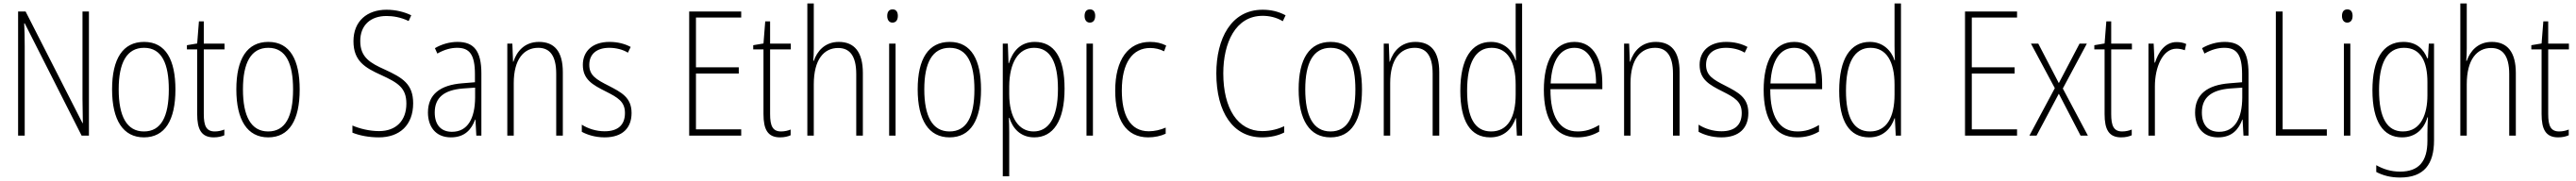

<svg xmlns="http://www.w3.org/2000/svg" viewBox="-20 -780 14800 1041"><path d="M491 0V-714H454V-211C454 -174 455 -120 456 -72H454L127 -714H84V0H122V-512C122 -566 121 -606 119 -646H122L449 0Z M988 -265C988 -433 934 -539 808 -539C686 -539 624 -442 624 -266C624 -90 687 10 807 10C928 10 988 -89 988 -265ZM662 -266C662 -419 708 -505 808 -505C911 -505 950 -411 950 -266C950 -108 905 -24 807 -24C708 -24 662 -112 662 -266Z M1214 -24C1165 -24 1151 -57 1151 -124V-496H1270V-529H1151V-657H1123L1113 -530L1054 -520V-496H1113V-124C1113 -36 1137 10 1208 10C1234 10 1253 5 1269 -2V-35C1255 -29 1235 -24 1214 -24Z M1702 -265C1702 -433 1648 -539 1522 -539C1400 -539 1338 -442 1338 -266C1338 -90 1401 10 1521 10C1642 10 1702 -89 1702 -265ZM1376 -266C1376 -419 1422 -505 1522 -505C1625 -505 1664 -411 1664 -266C1664 -108 1619 -24 1521 -24C1422 -24 1376 -112 1376 -266Z M2354 -186C2354 -297 2293 -333 2191 -380C2109 -417 2050 -449 2050 -544C2050 -635 2109 -688 2201 -688C2238 -688 2283 -681 2328 -659L2343 -692C2305 -711 2254 -724 2201 -724C2091 -724 2011 -660 2011 -543C2011 -428 2079 -390 2169 -349C2267 -304 2315 -275 2315 -184C2315 -86 2256 -26 2158 -26C2103 -26 2047 -40 2005 -58V-17C2047 0 2101 10 2157 10C2276 10 2354 -60 2354 -186Z M2609 -539C2564 -539 2518 -526 2479 -503L2493 -472C2535 -496 2573 -505 2607 -505C2678 -505 2709 -466 2709 -353V-307L2636 -301C2510 -291 2439 -238 2439 -133C2439 -54 2481 10 2571 10C2653 10 2690 -38 2710 -92H2712L2717 0H2746V-357C2746 -486 2704 -539 2609 -539ZM2639 -271 2710 -276V-218C2709 -101 2669 -22 2577 -22C2514 -22 2478 -62 2478 -133C2478 -219 2532 -262 2639 -271Z M3077 -539C2994 -539 2949 -484 2930 -425H2928L2924 -529H2895V0H2932V-302C2932 -439 2990 -505 3073 -505C3138 -505 3176 -461 3176 -356V0H3214V-365C3214 -485 3165 -539 3077 -539Z M3609 -130C3609 -220 3550 -249 3477 -287C3406 -323 3366 -346 3366 -407C3366 -471 3411 -505 3481 -505C3519 -505 3560 -495 3588 -477L3604 -510C3571 -528 3529 -539 3482 -539C3383 -539 3329 -484 3329 -407C3329 -323 3385 -292 3461 -254C3530 -219 3571 -196 3571 -130C3571 -64 3534 -25 3454 -25C3406 -25 3359 -40 3323 -63V-22C3352 -6 3398 10 3454 10C3557 10 3609 -44 3609 -130Z M4239 0V-36H3979V-357H4225V-393H3979V-679H4239V-714H3940V0Z M4468 -24C4419 -24 4405 -57 4405 -124V-496H4524V-529H4405V-657H4377L4367 -530L4308 -520V-496H4367V-124C4367 -36 4391 10 4462 10C4488 10 4507 5 4523 -2V-35C4509 -29 4489 -24 4468 -24Z M4656 -503V-760H4619V0H4656V-295C4656 -439 4715 -504 4796 -504C4860 -504 4900 -462 4900 -354V0H4938V-360C4938 -481 4889 -539 4800 -539C4719 -539 4675 -485 4656 -430H4653C4655 -454 4656 -473 4656 -503Z M5109 -726C5086 -726 5078 -709 5078 -688C5078 -667 5088 -650 5108 -650C5129 -650 5139 -666 5139 -689C5139 -709 5131 -726 5109 -726ZM5126 -529H5089V0H5126Z M5617 -265C5617 -433 5563 -539 5437 -539C5315 -539 5253 -442 5253 -266C5253 -90 5316 10 5436 10C5557 10 5617 -89 5617 -265ZM5291 -266C5291 -419 5337 -505 5437 -505C5540 -505 5579 -411 5579 -266C5579 -108 5534 -24 5436 -24C5337 -24 5291 -112 5291 -266Z M5926 -539C5840 -539 5798 -481 5777 -416H5775L5771 -529H5742V234H5779V-16C5779 -48 5778 -79 5777 -102H5780C5798 -45 5841 10 5923 10C6030 10 6097 -82 6097 -270C6097 -450 6037 -539 5926 -539ZM5922 -505C6015 -505 6059 -422 6059 -269C6059 -95 6001 -24 5919 -24C5834 -24 5779 -103 5779 -239V-284C5780 -417 5830 -505 5922 -505Z M6243 -726C6220 -726 6212 -709 6212 -688C6212 -667 6222 -650 6242 -650C6263 -650 6273 -666 6273 -689C6273 -709 6265 -726 6243 -726ZM6260 -529H6223V0H6260Z M6578 10C6614 10 6651 2 6678 -11V-46C6648 -33 6614 -25 6581 -25C6472 -25 6426 -120 6426 -260C6426 -418 6487 -504 6589 -504C6616 -504 6644 -498 6669 -485L6681 -518C6654 -532 6624 -539 6588 -539C6463 -539 6388 -437 6388 -259C6388 -93 6449 10 6578 10Z M7235 -689C7272 -689 7313 -681 7351 -658L7367 -692C7326 -714 7283 -724 7235 -724C7053 -724 6969 -556 6969 -358C6969 -132 7067 10 7231 10C7282 10 7327 -1 7359 -18V-54C7329 -40 7286 -26 7233 -26C7091 -26 7009 -158 7009 -358C7009 -533 7079 -689 7235 -689Z M7806 -265C7806 -433 7752 -539 7626 -539C7504 -539 7442 -442 7442 -266C7442 -90 7505 10 7625 10C7746 10 7806 -89 7806 -265ZM7480 -266C7480 -419 7526 -505 7626 -505C7729 -505 7768 -411 7768 -266C7768 -108 7723 -24 7625 -24C7526 -24 7480 -112 7480 -266Z M8113 -539C8030 -539 7985 -484 7966 -425H7964L7960 -529H7931V0H7968V-302C7968 -439 8026 -505 8109 -505C8174 -505 8212 -461 8212 -356V0H8250V-365C8250 -485 8201 -539 8113 -539Z M8543 10C8626 10 8670 -44 8689 -100H8691L8696 0H8726V-760H8689V-517C8689 -491 8690 -463 8691 -433H8689C8671 -488 8624 -539 8547 -539C8435 -539 8371 -441 8371 -258C8371 -83 8429 10 8543 10ZM8548 -24C8452 -24 8410 -107 8410 -258C8410 -420 8459 -505 8551 -505C8642 -505 8689 -426 8689 -294V-236C8689 -104 8643 -24 8548 -24Z M9027 -539C8909 -539 8851 -427 8851 -263C8851 -98 8911 10 9043 10C9092 10 9132 -2 9169 -23V-61C9125 -35 9089 -24 9045 -24C8941 -24 8888 -110 8889 -267H9187V-300C9187 -428 9142 -539 9027 -539ZM9027 -505C9114 -505 9151 -415 9151 -300H8890C8897 -437 8948 -505 9027 -505Z M9494 -539C9411 -539 9366 -484 9347 -425H9345L9341 -529H9312V0H9349V-302C9349 -439 9407 -505 9490 -505C9555 -505 9593 -461 9593 -356V0H9631V-365C9631 -485 9582 -539 9494 -539Z M10026 -130C10026 -220 9967 -249 9894 -287C9823 -323 9783 -346 9783 -407C9783 -471 9828 -505 9898 -505C9936 -505 9977 -495 10005 -477L10021 -510C9988 -528 9946 -539 9899 -539C9800 -539 9746 -484 9746 -407C9746 -323 9802 -292 9878 -254C9947 -219 9988 -196 9988 -130C9988 -64 9951 -25 9871 -25C9823 -25 9776 -40 9740 -63V-22C9769 -6 9815 10 9871 10C9974 10 10026 -44 10026 -130Z M10290 -539C10172 -539 10114 -427 10114 -263C10114 -98 10174 10 10306 10C10355 10 10395 -2 10432 -23V-61C10388 -35 10352 -24 10308 -24C10204 -24 10151 -110 10152 -267H10450V-300C10450 -428 10405 -539 10290 -539ZM10290 -505C10377 -505 10414 -415 10414 -300H10153C10160 -437 10211 -505 10290 -505Z M10720 10C10803 10 10847 -44 10866 -100H10868L10873 0H10903V-760H10866V-517C10866 -491 10867 -463 10868 -433H10866C10848 -488 10801 -539 10724 -539C10612 -539 10548 -441 10548 -258C10548 -83 10606 10 10720 10ZM10725 -24C10629 -24 10587 -107 10587 -258C10587 -420 10636 -505 10728 -505C10819 -505 10866 -426 10866 -294V-236C10866 -104 10820 -24 10725 -24Z M11570 0V-36H11310V-357H11556V-393H11310V-679H11570V-714H11271V0Z M11787 -273 11641 0H11682L11810 -241L11935 0H11977L11833 -271L11971 -529H11929L11810 -302L11692 -529H11650Z M12174 -24C12125 -24 12111 -57 12111 -124V-496H12230V-529H12111V-657H12083L12073 -530L12014 -520V-496H12073V-124C12073 -36 12097 10 12168 10C12194 10 12213 5 12229 -2V-35C12215 -29 12195 -24 12174 -24Z M12487 -538C12418 -538 12381 -477 12363 -420H12360L12355 -529H12325V0H12362V-283C12362 -393 12406 -500 12486 -500C12504 -500 12521 -496 12534 -491L12542 -527C12525 -535 12506 -538 12487 -538Z M12763 -539C12718 -539 12672 -526 12633 -503L12647 -472C12689 -496 12727 -505 12761 -505C12832 -505 12863 -466 12863 -353V-307L12790 -301C12664 -291 12593 -238 12593 -133C12593 -54 12635 10 12725 10C12807 10 12844 -38 12864 -92H12866L12871 0H12900V-357C12900 -486 12858 -539 12763 -539ZM12793 -271 12864 -276V-218C12863 -101 12823 -22 12731 -22C12668 -22 12632 -62 12632 -133C12632 -219 12686 -262 12793 -271Z M13057 0H13350V-36H13096V-714H13057Z M13468 -726C13445 -726 13437 -709 13437 -688C13437 -667 13447 -650 13467 -650C13488 -650 13498 -666 13498 -689C13498 -709 13490 -726 13468 -726ZM13485 -529H13448V0H13485Z M13790 -539C13670 -539 13612 -435 13612 -261C13612 -79 13675 10 13782 10C13858 10 13908 -36 13928 -105H13931C13929 -67 13928 -41 13928 -10V30C13928 149 13878 207 13771 207C13718 207 13675 193 13634 170V209C13672 229 13716 241 13771 241C13908 241 13966 165 13966 27V-529H13936L13931 -445H13927C13906 -497 13866 -539 13790 -539ZM13793 -505C13892 -505 13928 -422 13928 -308V-232C13928 -127 13893 -24 13787 -24C13697 -24 13650 -101 13650 -261C13650 -410 13692 -505 13793 -505Z M14154 -503V-760H14117V0H14154V-295C14154 -439 14213 -504 14294 -504C14358 -504 14398 -462 14398 -354V0H14436V-360C14436 -481 14387 -539 14298 -539C14217 -539 14173 -485 14154 -430H14151C14153 -454 14154 -473 14154 -503Z M14685 -24C14636 -24 14622 -57 14622 -124V-496H14741V-529H14622V-657H14594L14584 -530L14525 -520V-496H14584V-124C14584 -36 14608 10 14679 10C14705 10 14724 5 14740 -2V-35C14726 -29 14706 -24 14685 -24Z"/></svg>

Font: Noto Sans Ethiopic Condensed ExtraLight
Style: Regular
Weight: 200
Width: 3
Designer: Monotype Design Team
Foundry: Monotype Imaging Inc.
Version: Version 2.102